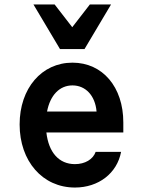

<svg xmlns="http://www.w3.org/2000/svg" viewBox="-20 -831 640 861"><path d="M188 -237H533V-282C533 -441 440 -550 305 -550C167 -550 68 -435 68 -273C68 -108 171 10 316 10C422 10 505 -54 523 -150H409C397 -116 361 -95 316 -95C244 -95 198 -148 188 -237ZM305 -448C364 -448 407 -402 413 -331H191C205 -404 247 -448 305 -448ZM249 -611H359L478 -811H383L304 -709L225 -811H130Z"/></svg>

Font: CommitMono
Style: 700Regular
Weight: 700
Monospace: yes
Designer: Eigil Nikolajsen
Foundry: Eigil Nikolajsen
Version: Version 1.143